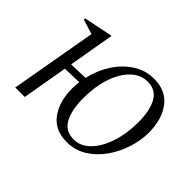

<svg xmlns="http://www.w3.org/2000/svg" viewBox="-100 -648 846 846"><g transform="rotate(45 323.0 -225.0)"><path d="M45 0 116 -404 47 -425V-433L179 -460H184L147 -246L234 -249Q247 -307 278 -355Q309 -403 353.5 -431.5Q398 -460 451 -460Q525 -460 563.5 -408.5Q602 -357 602 -275Q602 -226 585.5 -175.5Q569 -125 539 -83Q509 -41 467.5 -15.5Q426 10 375 10Q301 10 263 -41.5Q225 -93 225 -174Q225 -195 228 -216L141 -213L104 0ZM389 -20Q432 -20 465.5 -54.5Q499 -89 518 -147Q537 -205 537 -275Q537 -347 514 -389Q491 -431 439 -431Q396 -431 362 -398Q328 -365 309 -308Q290 -251 290 -179Q290 -106 313 -63Q336 -20 389 -20Z"/></g></svg>

Font: Spectral Light
Style: Italic
Weight: 300
Italic angle: -10°
Designer: Jean-Baptiste Levee
Foundry: Production Type
Version: Version 2.001